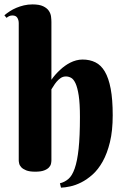

<svg xmlns="http://www.w3.org/2000/svg" viewBox="-24 -780 577 881"><path d="M211.9 -414.1Q230 -439.9 252.9 -460.4Q262.2 -469.2 273.7 -477.5Q285.2 -485.8 298.1 -492.4Q311 -499 325.4 -502.9Q339.8 -506.8 355 -506.8Q387.7 -506.8 413.6 -494.1Q439.5 -481.4 457 -451.7Q474.6 -421.9 483.9 -372.8Q493.2 -323.7 493.2 -251Q493.2 -180.2 480.5 -127.9Q467.8 -75.7 447.3 -39.1Q426.8 -2.4 400.9 20.8Q375 43.9 348.6 57.1Q322.3 70.3 297.9 75.4Q273.4 80.6 255.9 81.1L251 61Q272.9 55.7 290 41Q307.1 26.4 318.8 -7.1Q330.6 -40.5 336.7 -97.2Q342.8 -153.8 342.8 -243.2Q342.8 -304.7 337.2 -341.6Q331.5 -378.4 322.5 -397.7Q313.5 -417 302 -423.1Q290.5 -429.2 278.8 -429.2Q264.6 -429.2 253.9 -421.6Q243.2 -414.1 235.1 -404.3Q227.1 -394.5 221.4 -384.8Q215.8 -375 211.9 -370.1V-43.9Q211.9 -37.6 210 -28.6Q208 -19.5 200.4 -11.5Q192.9 -3.4 178 2.2Q163.1 7.8 137.2 7.8Q111.3 7.8 96.2 1.7Q81.1 -4.4 73.5 -12.7Q65.9 -21 64 -29.8Q62 -38.6 62 -43.9V-673.8Q62 -688 55.4 -698.5Q48.8 -709 33.2 -709Q24.9 -709 18.8 -706.3Q12.7 -703.6 5.9 -698.2L-3.9 -710Q7.3 -719.2 21 -728.3Q34.7 -737.3 51 -744.1Q67.4 -751 85.9 -755.4Q104.5 -759.8 125 -759.8Q156.7 -759.8 174.3 -751.2Q191.9 -742.7 200.2 -730.2Q208.5 -717.8 210.2 -703.9Q211.9 -689.9 211.9 -679.2Z"/></svg>

Font: Berkshire Swash
Style: Regular
Weight: 700
Designer: Astigmatic (AOETI)
Foundry: Astigmatic (AOETI)
Version: Version 1.000